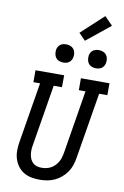

<svg xmlns="http://www.w3.org/2000/svg" viewBox="-122 -1257 862 1332"><g transform="rotate(10 308.5 -590.5)"><path d="M255 8Q224 8 194.5 2Q165 -4 141 -19Q117 -34 100.5 -57Q84 -80 75.5 -108Q67 -136 67.5 -166.5Q68 -197 73 -227L143 -651H96V-735H298L297 -651H239L167 -214Q164 -197 164 -180Q164 -163 167 -147.5Q170 -132 177 -118Q184 -104 196 -94Q208 -84 223.5 -80Q239 -76 256 -76Q271 -76 287.5 -79.5Q304 -83 319 -91Q334 -99 346 -111Q358 -123 367 -137.5Q376 -152 381 -167.5Q386 -183 389 -199L463 -651H416V-735H617V-651H559L482 -185Q478 -159 469.5 -133.5Q461 -108 445 -84.5Q429 -61 407 -42.5Q385 -24 360 -12.5Q335 -1 308 3.5Q281 8 255 8ZM506 -821Q490 -821 476 -826.5Q462 -832 453.5 -843.5Q445 -855 442.5 -870Q440 -885 442 -901Q444 -911 449.5 -921Q455 -931 464 -937.5Q473 -944 484 -946.5Q495 -949 505 -949Q521 -949 535 -943.5Q549 -938 558 -926.5Q567 -915 569.5 -900Q572 -885 569 -869Q567 -859 561.5 -849Q556 -839 547 -832.5Q538 -826 527 -823.5Q516 -821 506 -821ZM276 -821Q260 -821 246 -826.5Q232 -832 223.5 -843.5Q215 -855 212.5 -870Q210 -885 212 -901Q214 -911 219.5 -921Q225 -931 234 -937.5Q243 -944 254 -946.5Q265 -949 275 -949Q291 -949 305 -943.5Q319 -938 328 -926.5Q337 -915 339.5 -900Q342 -885 339 -869Q337 -859 331.5 -849Q326 -839 317 -832.5Q308 -826 297 -823.5Q286 -821 276 -821ZM398 -996 351 -1044 508 -1189 565 -1131Z"/></g></svg>

Font: Iosevka Etoile Medium
Style: Italic
Weight: 500
Italic angle: -9°
Designer: Belleve Invis
Foundry: Belleve Invis
Version: Version 22.1.2; ttfautohint (v1.8.4)